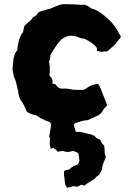

<svg xmlns="http://www.w3.org/2000/svg" viewBox="-20 -626 641 925"><path d="M561 -445Q559 -441 555.5 -438Q552 -435 549 -431Q542 -423 537 -415Q536 -414 534 -412Q532 -410 530 -408Q523 -401 515 -394.5Q507 -388 500 -381Q496 -377 492.5 -378Q489 -379 484 -379Q481 -378 477 -377.5Q473 -377 469 -376Q464 -377 458 -378.5Q452 -380 447 -381Q447 -381 447 -387Q447 -393 445 -398Q434 -411 420 -420.5Q406 -430 390 -438Q383 -441 376 -441Q369 -441 362 -445Q344 -454 316 -454Q308 -453 297 -448.5Q286 -444 275 -435Q259 -419 247.5 -400.5Q236 -382 223 -362Q222 -356 222 -350Q222 -344 220 -337Q220 -336 219 -335Q218 -334 217 -332L216 -330Q217 -322 218.5 -314Q220 -306 220 -298Q221 -284 218 -266Q218 -261 222 -257.5Q226 -254 229 -250Q231 -243 233 -238Q235 -233 232 -225Q232 -225 233 -224.5Q234 -224 235 -222H244Q250 -217 254.5 -210.5Q259 -204 269 -200Q272 -200 275.5 -199.5Q279 -199 283 -199Q291 -199 299 -199Q307 -199 315 -197Q331 -193 346.5 -193Q362 -193 378 -193Q384 -193 391 -197Q395 -199 397.5 -201Q400 -203 404 -206Q415 -213 427 -217Q439 -221 452 -222Q457 -216 460 -210Q463 -204 466 -197Q469 -187 473 -177.5Q477 -168 481 -159Q489 -138 496 -120Q492 -114 492 -114Q488 -110 483.5 -105Q479 -100 476 -94Q466 -75 446 -67Q436 -63 425.5 -57.5Q415 -52 402 -47Q388 -47 373 -42.5Q358 -38 343 -33Q336 -30 335 -23Q337 -21 336 -21Q338 -14 340.5 -7Q343 0 345 8Q349 8 353 10Q357 10 360 9.5Q363 9 366 9Q378 12 389.5 15Q401 18 413 20Q418 21 423.5 23.5Q429 26 434 28Q437 31 440.5 34.5Q444 38 448 40Q451 43 455 44Q459 45 462 47Q465 51 467 55.5Q469 60 471 64Q474 67 476.5 70Q479 73 482 76Q484 89 484 103Q484 117 490 130Q483 146 477.5 162Q472 178 470 194Q467 200 463.5 205.5Q460 211 458 216Q456 217 455 218.5Q454 220 452 221Q445 224 440 230.5Q435 237 428 241Q421 245 414 249Q407 253 400 258Q396 260 392.5 263.5Q389 267 386 269Q384 268 381.5 267Q379 266 377 265Q370 263 364.5 267.5Q359 272 350 274Q349 273 345.5 272.5Q342 272 337 271Q330 271 321.5 274Q313 277 305 279Q300 275 298 270.5Q296 266 294 262Q292 251 291.5 241Q291 231 289 221Q288 216 288.5 210Q289 204 289 198Q291 197 292.5 195.5Q294 194 297 194Q300 192 304.5 192Q309 192 313 191Q322 181 333.5 175Q345 169 355 166Q360 158 361.5 153Q363 148 362 141Q361 134 360 127.5Q359 121 358 115Q353 108 346.5 106Q340 104 332 101Q326 102 319.5 104Q313 106 306 106Q300 106 293.5 104Q287 102 279 101Q276 102 271.5 102.5Q267 103 262 105Q258 105 255 101.5Q252 98 250 95Q243 92 238 86Q234 88 231 89Q228 90 225 91Q220 74 219.5 68.5Q219 63 221 47V40Q220 38 219 36Q218 34 217 31Q218 24 219.5 17Q221 10 222 3Q223 -5 224.5 -11.5Q226 -18 227 -25Q225 -29 223.5 -31.5Q222 -34 220 -38Q216 -40 211.5 -41Q207 -42 202 -44Q198 -46 194 -48Q190 -50 185 -52Q183 -54 179.5 -55Q176 -56 174 -57Q167 -65 158 -68.5Q149 -72 139 -74Q131 -76 124.5 -79.5Q118 -83 110 -87Q103 -102 96 -117.5Q89 -133 78 -145Q74 -156 71 -165.5Q68 -175 68 -185Q63 -203 59.5 -221Q56 -239 47 -256Q46 -260 45.5 -264Q45 -268 44 -271Q43 -277 42 -282.5Q41 -288 40 -294L44 -329Q44 -346 52 -367Q54 -372 57.5 -376.5Q61 -381 64 -386Q64 -398 66.5 -410.5Q69 -423 72 -435Q76 -445 80 -454.5Q84 -464 91 -471Q93 -479 94 -486Q95 -493 97 -499Q99 -501 99.5 -502.5Q100 -504 101 -505Q108 -510 113.5 -516Q119 -522 126 -526Q129 -529 132 -533Q135 -537 139 -543Q141 -545 145 -546.5Q149 -548 154 -551Q156 -553 158.5 -556.5Q161 -560 162 -564Q167 -567 172 -570Q177 -573 182 -573Q192 -575 201 -578.5Q210 -582 220 -583Q225 -585 230 -587.5Q235 -590 240 -592Q254 -598 268 -602.5Q282 -607 298 -606Q315 -605 332.5 -605Q350 -605 366 -603Q368 -602 370 -602.5Q372 -603 375 -603H388Q391 -602 394 -601Q397 -600 400 -599Q406 -596 411.5 -591Q417 -586 424 -584Q438 -581 450 -573.5Q462 -566 473 -558Q489 -546 504.5 -531.5Q520 -517 532 -500Q540 -490 546.5 -478Q553 -466 560 -454Q562 -453 561.5 -450Q561 -447 561 -445Z"/></svg>

Font: Daruma Drop One
Style: Regular
Weight: 400
Designer: Maniackers Design
Version: Version 1.000